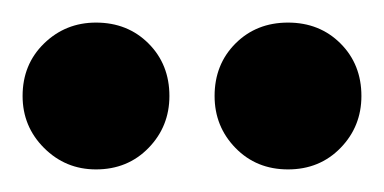

<svg xmlns="http://www.w3.org/2000/svg" viewBox="-27 -679 340 170"><path d="M228 -529Q200 -529 181.5 -548Q163 -567 163 -594Q163 -622 181.5 -640.5Q200 -659 228 -659Q256 -659 274.5 -640.5Q293 -622 293 -594Q293 -567 274.5 -548Q256 -529 228 -529ZM58 -529Q31 -529 12 -548Q-7 -567 -7 -594Q-7 -622 12 -640.5Q31 -659 58 -659Q86 -659 104.5 -640.5Q123 -622 123 -594Q123 -567 104.5 -548Q86 -529 58 -529Z"/></svg>

Font: Kreon Light
Style: Regular
Weight: 300
Designer: Julia Petretta
Foundry: Julia Petretta and Eli Heuer
Version: Version 2.002